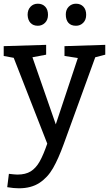

<svg xmlns="http://www.w3.org/2000/svg" viewBox="-20 -776 590 1036"><path d="M548 -534V-481L494 -467L324 1Q295 81 266 131.5Q237 182 192.5 211Q148 240 82 240Q54 240 19 234L28 162Q62 166 74 166Q118 166 146 148.5Q174 131 194 95.5Q214 60 235 -1L54 -464L0 -474V-527L229 -534V-481L155 -467L281 -105L400 -463L328 -474V-527ZM129 -696Q129 -723 144.5 -739.5Q160 -756 184 -756Q209 -756 224 -740Q239 -724 239 -696Q239 -669 223 -653Q207 -637 184 -637Q159 -637 144.5 -652.5Q130 -668 129 -696ZM335 -698Q335 -724 351 -740Q367 -756 390 -756Q415 -756 430 -740Q445 -724 445 -696Q445 -669 429 -653Q413 -637 390 -637Q363 -637 349 -653Q335 -669 335 -698Z"/></svg>

Font: Bitter Pro Medium
Style: Regular
Weight: 500
Designer: Sol Matas, and Bitter project Authors
Foundry: Sol Matas
Version: Version 1.010